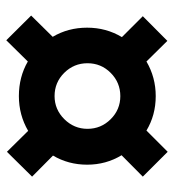

<svg xmlns="http://www.w3.org/2000/svg" viewBox="8 -632 541 596"><g transform="rotate(90 278.0 -333.5)"><path d="M65.4 -334Q65.4 -393.1 94.7 -441.9L29.8 -506.8L106.4 -583L170.4 -518.1Q219.7 -546.9 277.8 -546.9Q336.9 -546.9 384.8 -518.1L450.7 -584L527.8 -506.8L461.4 -440.9Q490.7 -392.6 490.7 -334Q490.7 -275.9 462.4 -228L527.8 -163.1L450.7 -85L385.7 -150.9Q336.4 -122.1 277.8 -122.1Q218.3 -122.1 170.4 -149.9L104.5 -83L27.8 -160.2L93.8 -227.1Q65.4 -274.9 65.4 -334ZM175.8 -335Q175.8 -293 205.6 -262.9Q235.4 -232.9 277.8 -232.9Q319.3 -232.9 349.4 -263.2Q379.4 -293.5 379.4 -335Q379.4 -377 349.6 -407Q319.8 -437 277.8 -437Q235.8 -437 205.8 -407.2Q175.8 -377.4 175.8 -335Z"/></g></svg>

Font: Arimo
Style: Bold
Weight: 700
Designer: Steve Matteson
Foundry: Monotype Imaging Inc.
Version: Version 1.33